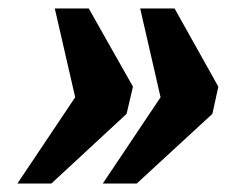

<svg xmlns="http://www.w3.org/2000/svg" viewBox="-20 -496 586 452"><path d="M222 -64H302L480 -228L494 -292L391 -476H310L358 -267ZM21 -64H101L278 -228L293 -292L189 -476H109L157 -267Z"/></svg>

Font: Noto Serif SemiCondensed Black
Style: Italic
Weight: 900
Width: 4
Italic angle: -12°
Designer: Monotype Design Team
Foundry: Monotype Imaging Inc.
Version: Version 2.014